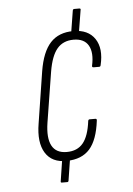

<svg xmlns="http://www.w3.org/2000/svg" viewBox="-50 -659 511 735"><g transform="rotate(-5 206.0 -292.0)"><path d="M243 -528 257 -615Q258 -621 263 -621H282Q289 -621 287 -615L273 -529ZM158 37Q153 37 154 32L167 -52L197 -51L184 32Q183 37 179 37ZM184 -44Q127 -43 102 -83.5Q77 -124 89 -196L120 -394Q132 -468 164 -502.5Q196 -537 252 -537Q309 -537 334.5 -499Q360 -461 345 -398Q344 -392 339 -392H318Q311 -392 312 -398Q323 -448 307 -476Q291 -504 250 -504Q210 -504 187 -477Q164 -450 154 -390L123 -196Q114 -138 130 -108Q146 -78 187 -78Q228 -78 250 -105Q272 -132 279 -189Q280 -195 285 -195H307Q313 -195 312 -188Q303 -114 272.5 -79.5Q242 -45 184 -44Z"/></g></svg>

Font: Sofia Sans Extra Condensed ExtraLight
Style: Italic
Weight: 250
Italic angle: -9°
Version: Version 4.100